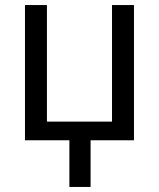

<svg xmlns="http://www.w3.org/2000/svg" viewBox="-20 -556 631 761"><path d="M255 0H79V-536H166V-74H424V-536H511V0H339V185H255Z"/></svg>

Font: Noto Sans Display
Style: Regular
Weight: 400
Designer: Monotype Design Team
Foundry: Monotype Imaging Inc.
Version: Version 2.003